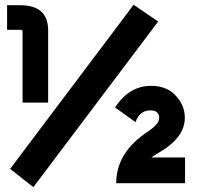

<svg xmlns="http://www.w3.org/2000/svg" viewBox="-20 -769 855 806"><path d="M467.8 0Q467.8 -129.4 601.6 -217.3Q648.4 -248.5 648.4 -273.9Q648.4 -305.7 610.8 -305.7Q566.4 -305.7 548.8 -256.3L462.9 -317.9Q522.5 -408.7 613.8 -408.7Q678.7 -408.7 716.3 -369.1Q755.9 -327.6 755.9 -274.9Q755.9 -192.4 651.9 -131.3Q630.4 -118.7 615.2 -107.9H756.8V0ZM9.8 -747.1H64.9Q182.1 -747.1 182.1 -641.1V-338.4H74.7V-636.7Q74.7 -644 64.9 -644H9.8ZM541 -749 644 -678.7 120.1 16.6 22.5 -60.1Z"/></svg>

Font: New Shape
Style: Bold
Weight: 700
Designer: Wojciech Kalinowski "wmk69" (wmk69@o2.pl)
Foundry: Wojciech Kalinowski "wmk69" (wmk69@o2.pl)
Version: Version 2.1.1; 2021-05-14